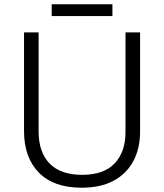

<svg xmlns="http://www.w3.org/2000/svg" viewBox="-20 -865 765 895"><path d="M633 -252Q633 -173 601.5 -114Q570 -55 509.5 -22.5Q449 10 360 10Q230 10 161 -60.5Q92 -131 92 -254V-714H160V-253Q160 -155 211.5 -102.5Q263 -50 363 -50Q464 -50 514.5 -103.5Q565 -157 565 -249V-714H633ZM504 -845V-790H221V-845Z"/></svg>

Font: Noto Sans Syriac Eastern Light
Style: Regular
Weight: 300
Designer: Patrick Giasson and the Monotype Design Team
Foundry: Monotype Imaging Inc.
Version: Version 3.001